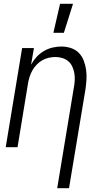

<svg xmlns="http://www.w3.org/2000/svg" viewBox="-20 -772 540 1007"><path d="M280 215 367 -311Q371 -331 372 -350Q373 -369 370 -387Q367 -405 359.5 -422Q352 -439 338.5 -450.5Q325 -462 307.5 -467.5Q290 -473 271 -473Q253 -473 235.5 -469Q218 -465 202 -456Q186 -447 172.5 -433Q159 -419 150 -403Q141 -387 135.5 -370Q130 -353 127 -335L72 0H10L96 -520H158L143 -433Q155 -455 172 -473.5Q189 -492 210.5 -504.5Q232 -517 255.5 -522.5Q279 -528 302 -528Q328 -528 352 -520Q376 -512 393 -495Q410 -478 419 -454.5Q428 -431 431.5 -406Q435 -381 433.5 -355Q432 -329 428 -302L342 215ZM260 -600 295 -752H363L315 -600Z"/></svg>

Font: Iosevka Curly Light
Style: Italic
Weight: 300
Italic angle: -9°
Monospace: yes
Designer: Belleve Invis
Foundry: Belleve Invis
Version: Version 22.1.2; ttfautohint (v1.8.4)